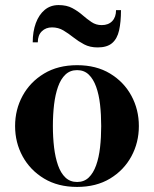

<svg xmlns="http://www.w3.org/2000/svg" viewBox="-20 -727 607 757"><path d="M284 10Q208.5 10 153.8 -23Q99 -56 69.2 -110.5Q39.5 -165 39.5 -230Q39.5 -295 69.2 -349.5Q99 -404 153.8 -437Q208.5 -470 284 -470Q359.5 -470 414 -437Q468.5 -404 498 -349.5Q527.5 -295 527.5 -230Q527.5 -165 498 -110.5Q468.5 -56 414 -23Q359.5 10 284 10ZM284 -9.5Q311.5 -9.5 329.8 -27Q348 -44.5 359 -75.2Q370 -106 374.5 -145.8Q379 -185.5 379 -230Q379 -275 374.5 -314.8Q370 -354.5 359 -385Q348 -415.5 329.8 -433Q311.5 -450.5 284 -450.5Q256.5 -450.5 238 -433Q219.5 -415.5 208.8 -385Q198 -354.5 193.2 -314.8Q188.5 -275 188.5 -230Q188.5 -185.5 193.2 -145.8Q198 -106 208.8 -75.2Q219.5 -44.5 238 -27Q256.5 -9.5 284 -9.5ZM365 -540Q334.5 -540 311.8 -552Q289 -564 269.5 -579.5Q250 -595 230 -607Q210 -619 185 -619Q160.5 -619 144.8 -603.5Q129 -588 129 -560H109Q109 -602.5 121.2 -635.8Q133.5 -669 156.2 -688Q179 -707 211 -707Q243 -707 265.2 -695Q287.5 -683 305.2 -667.5Q323 -652 340.8 -640Q358.5 -628 381 -628Q407.5 -628 422.5 -643.8Q437.5 -659.5 437.5 -687H457Q457 -640 449.5 -607Q442 -574 422 -557Q402 -540 365 -540Z"/></svg>

Font: Bodoni Moda
Style: Bold
Weight: 700
Designer: Owen Earl
Foundry: indestructible type
Version: Version 2.005